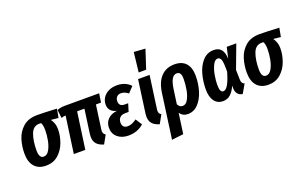

<svg xmlns="http://www.w3.org/2000/svg" viewBox="-111 -1352 3337 2100"><g transform="rotate(-20 1558.0 -302.0)"><path d="M25 -190Q25 -274 49.5 -352.5Q74 -431 135.5 -484.5Q197 -538 301 -538Q376 -538 528 -530L509 -428L423 -437Q438 -418 450 -386.5Q462 -355 462 -316Q462 -240 434 -163Q406 -86 348 -35Q290 16 205 16Q119 16 72 -37Q25 -90 25 -190ZM327 -352Q327 -412 310 -441H288Q218 -441 189.5 -364.5Q161 -288 161 -176Q161 -86 213 -86Q253 -86 278.5 -130.5Q304 -175 315.5 -236.5Q327 -298 327 -352Z M906 -154Q904 -138 904 -132Q904 -114 910.5 -103Q917 -92 932 -82L878 15Q824 0 796.5 -31Q769 -62 769 -113Q769 -134 771 -146L810 -427H725L665 0H531L591 -427Q565 -427 540 -417L529 -513Q564 -530 623 -530H1019L1003 -427H944Z M990 -137Q990 -196 1027.5 -235.5Q1065 -275 1136 -283Q1043 -305 1043 -389Q1043 -432 1066 -468Q1089 -504 1131.5 -525Q1174 -546 1230 -546Q1277 -546 1317.5 -530Q1358 -514 1388 -482L1326 -416Q1305 -432 1285 -440.5Q1265 -449 1242 -449Q1210 -449 1192.5 -429.5Q1175 -410 1175 -380Q1175 -319 1239 -319H1280L1252 -228H1216Q1171 -228 1149.5 -206Q1128 -184 1128 -147Q1128 -117 1144 -100.5Q1160 -84 1190 -84Q1217 -84 1241 -94Q1265 -104 1295 -125L1343 -50Q1309 -19 1263.5 -2Q1218 15 1165 15Q1088 15 1039 -26.5Q990 -68 990 -137Z M1554 -154Q1552 -136 1552 -131Q1552 -113 1558.5 -102Q1565 -91 1580 -82L1526 15Q1472 0 1444.5 -31Q1417 -62 1417 -113Q1417 -134 1419 -146L1472 -530H1606ZM1662 -816 1590 -596H1503L1529 -825Z M2077 -349Q2077 -257 2051.5 -173.5Q2026 -90 1975.5 -37Q1925 16 1855 16Q1796 16 1763 -32L1730 205L1594 221L1666 -302Q1683 -421 1743 -483.5Q1803 -546 1900 -546Q1986 -546 2031.5 -495.5Q2077 -445 2077 -349ZM1941 -361Q1941 -406 1928.5 -425.5Q1916 -445 1890 -445Q1855 -445 1832.5 -407.5Q1810 -370 1799 -290L1776 -126Q1796 -87 1831 -87Q1869 -87 1893.5 -130.5Q1918 -174 1929.5 -237Q1941 -300 1941 -361Z M2474 -401 2504 -530H2615L2513 -258L2516 -139Q2517 -117 2525.5 -105Q2534 -93 2551 -87L2492 15Q2456 10 2436 -14Q2416 -38 2415 -80V-111Q2388 -50 2352 -17.5Q2316 15 2264 15Q2202 15 2165.5 -33Q2129 -81 2129 -171Q2129 -260 2152.5 -346Q2176 -432 2227.5 -489Q2279 -546 2357 -546Q2471 -546 2474 -401ZM2264 -174Q2264 -128 2274 -107Q2284 -86 2305 -86Q2362 -86 2415 -273V-304Q2415 -384 2403.5 -414Q2392 -444 2366 -444Q2334 -444 2310.5 -398Q2287 -352 2275.5 -288.5Q2264 -225 2264 -174Z M2613 -190Q2613 -274 2637.5 -352.5Q2662 -431 2723.5 -484.5Q2785 -538 2889 -538Q2964 -538 3116 -530L3097 -428L3011 -437Q3026 -418 3038 -386.5Q3050 -355 3050 -316Q3050 -240 3022 -163Q2994 -86 2936 -35Q2878 16 2793 16Q2707 16 2660 -37Q2613 -90 2613 -190ZM2915 -352Q2915 -412 2898 -441H2876Q2806 -441 2777.5 -364.5Q2749 -288 2749 -176Q2749 -86 2801 -86Q2841 -86 2866.5 -130.5Q2892 -175 2903.5 -236.5Q2915 -298 2915 -352Z"/></g></svg>

Font: Fira Sans Compressed SemiBold
Style: Italic
Weight: 600
Width: 1
Italic angle: -8°
Designer: bBox Type GmbH & Carrois Corporate GbR & Edenspiekermann AG
Foundry: bBox Type GmbH & Carrois Corporate GbR & Edenspiekermann AG
Version: Version 4.301